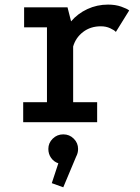

<svg xmlns="http://www.w3.org/2000/svg" viewBox="-20 -532 610 836"><path d="M298.5 -87H403V0H81V-87H184.5V-413H85V-500H274L289.5 -439Q318.5 -473 360.5 -492.5Q402.5 -512 450.5 -512Q483 -512 508.2 -503Q533.5 -494 542.5 -486.5L484.5 -393Q477.5 -401 459.5 -409.2Q441.5 -417.5 419 -417.5Q374 -417.5 341.8 -392.8Q309.5 -368 298.5 -329.5ZM320 116.5Q320 134.5 311.5 150L255.5 283.5L205.5 265.5L234 179Q214.5 172.5 202.5 155.5Q190.5 138.5 190.5 116.5Q190.5 90.5 209.5 71.8Q228.5 53 255.5 53Q282.5 53 301.2 71.8Q320 90.5 320 116.5Z"/></svg>

Font: League Mono Narrow Medium
Style: Regular
Weight: 500
Width: 3
Designer: Tyler Finck
Foundry: The League of Moveable Type / Tyler Finck
Version: Version 2.210